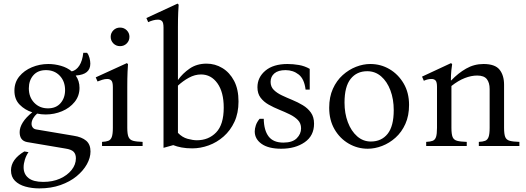

<svg xmlns="http://www.w3.org/2000/svg" viewBox="-20 -810 2916 1065"><path d="M198 235Q157 235 121 225Q85 215 63 193Q41 171 41 135Q41 74 115 30L138 34Q125 53 118 75.5Q111 98 111 118Q111 156 138 177.5Q165 199 220 199Q272 199 312.5 181Q353 163 377 133Q401 103 401 68Q401 45 388.5 32Q376 19 343 14L130 -22Q89 -30 89 -77Q89 -103 106.5 -131Q124 -159 159 -187Q118 -200 89 -229.5Q60 -259 60 -307Q60 -353 87 -386Q114 -419 157 -437Q200 -455 248 -455Q283 -455 318 -445Q353 -435 378 -414Q403 -420 420 -446Q437 -472 442 -517H463Q472 -506 476.5 -488.5Q481 -471 481 -457Q481 -427 461.5 -410.5Q442 -394 400 -391Q421 -361 421 -323Q421 -278 394 -244.5Q367 -211 324 -193Q281 -175 233 -175Q209 -175 186 -180Q172 -168 163.5 -153Q155 -138 155 -123Q155 -112 161.5 -103Q168 -94 181 -92L389 -57Q434 -50 458 -29.5Q482 -9 482 30Q482 65 462 101Q442 137 405 167.5Q368 198 315.5 216.5Q263 235 198 235ZM246 -209Q291 -209 316 -238Q341 -267 341 -310Q341 -359 311.5 -390Q282 -421 235 -421Q190 -421 165 -392.5Q140 -364 140 -320Q140 -271 170 -240Q200 -209 246 -209Z M686 -101Q686 -66 693 -50Q700 -34 718.5 -29Q737 -24 771 -23V0H546V-23Q568 -24 581 -29Q594 -34 600 -50Q606 -66 606 -101V-327Q606 -355 597.5 -363.5Q589 -372 575 -372Q562 -372 547.5 -367.5Q533 -363 521 -358L511 -381L684 -460L690 -454Q689 -446 687.5 -411Q686 -376 686 -328ZM646 -554Q624 -554 609 -569Q594 -584 594 -606Q594 -627 609 -642Q624 -657 646 -657Q668 -657 683 -642Q698 -627 698 -606Q698 -584 683 -569Q668 -554 646 -554Z M1126 -457Q1173 -457 1213.5 -432.5Q1254 -408 1278.5 -361.5Q1303 -315 1303 -247Q1303 -183 1280.5 -134.5Q1258 -86 1220.5 -53Q1183 -20 1137.5 -3.5Q1092 13 1046 13Q1013 13 987 8Q961 3 941 -5L887 10V-657Q887 -685 878.5 -693Q870 -701 856 -701Q843 -701 828.5 -697Q814 -693 802 -687L792 -710L965 -790L971 -784Q970 -776 968.5 -741Q967 -706 967 -658V-366Q993 -403 1032.5 -430Q1072 -457 1126 -457ZM1072 -32Q1137 -32 1179 -75.5Q1221 -119 1221 -213Q1221 -299 1186 -348Q1151 -397 1095 -397Q1061 -397 1028 -379Q995 -361 967 -335V-73Q991 -48 1020.5 -40Q1050 -32 1072 -32Z M1540 15Q1469 15 1431 -12Q1393 -39 1393 -81Q1393 -96 1399 -114.5Q1405 -133 1420 -151H1443Q1444 -87 1470 -53Q1496 -19 1552 -19Q1602 -19 1626 -43Q1650 -67 1650 -98Q1650 -126 1632.5 -144Q1615 -162 1587.5 -175.5Q1560 -189 1529 -201.5Q1498 -214 1470.5 -229.5Q1443 -245 1425.5 -268Q1408 -291 1408 -326Q1408 -381 1452 -418Q1496 -455 1575 -455Q1606 -455 1638 -449.5Q1670 -444 1698 -428V-313H1675Q1668 -372 1637 -396.5Q1606 -421 1564 -421Q1523 -421 1502 -403Q1481 -385 1481 -356Q1481 -329 1498.5 -311.5Q1516 -294 1543.5 -281Q1571 -268 1601.5 -255.5Q1632 -243 1659.5 -226.5Q1687 -210 1704.5 -185.5Q1722 -161 1722 -124Q1722 -57 1670 -21Q1618 15 1540 15Z M2034 -455Q2092 -455 2140.5 -426.5Q2189 -398 2219 -347Q2249 -296 2249 -228Q2249 -168 2228.5 -122.5Q2208 -77 2174 -46.5Q2140 -16 2099.5 -0.5Q2059 15 2020 15Q1963 15 1914 -13.5Q1865 -42 1835.5 -93Q1806 -144 1806 -212Q1806 -272 1826.5 -317.5Q1847 -363 1881 -393.5Q1915 -424 1955 -439.5Q1995 -455 2034 -455ZM2037 -25Q2096 -25 2130 -67.5Q2164 -110 2164 -199Q2164 -260 2145.5 -309Q2127 -358 2094 -386.5Q2061 -415 2017 -415Q1959 -415 1925 -372.5Q1891 -330 1891 -241Q1891 -181 1909.5 -132Q1928 -83 1961 -54Q1994 -25 2037 -25Z M2776 -101Q2776 -66 2782.5 -50Q2789 -34 2807.5 -29Q2826 -24 2861 -23V0H2636V-23Q2658 -24 2671 -29Q2684 -34 2690 -50Q2696 -66 2696 -101V-316Q2696 -351 2680.5 -371Q2665 -391 2627 -391Q2594 -391 2558 -377Q2522 -363 2484 -333V-101Q2484 -66 2490.5 -50Q2497 -34 2515.5 -29Q2534 -24 2569 -23V0H2344V-23Q2367 -24 2380 -29Q2393 -34 2398.5 -50Q2404 -66 2404 -101V-328Q2404 -355 2396 -363.5Q2388 -372 2374 -372Q2363 -372 2352.5 -369.5Q2342 -367 2331 -362L2321 -385L2482 -460L2488 -454Q2486 -445 2483.5 -419Q2481 -393 2481 -364H2483Q2521 -404 2565.5 -429.5Q2610 -455 2662 -455Q2726 -455 2751 -423.5Q2776 -392 2776 -340Z"/></svg>

Font: Bona Nova
Style: Regular
Weight: 400
Designer: Mateusz Machalski
Foundry: Capitalics
Version: Version 4.001; ttfautohint (v1.8.3)